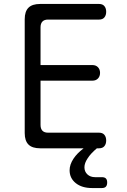

<svg xmlns="http://www.w3.org/2000/svg" viewBox="-20 -750 640 971"><path d="M185 -421H447Q465 -421 475.5 -410Q486 -399 486 -381.5Q486 -364 475.5 -353Q465 -342 447 -342H185V-118Q185 -99 194.5 -89Q204 -79 223 -79H481Q499 -79 508 -68Q517 -57 517 -39.5Q517 -22 508 -11Q499 0 481 0H470Q438 27 423 51Q407 75 407 96Q407 118 422 132Q437 146 461 146H495Q509 146 515.5 152.5Q522 159 522 173Q522 187 515.5 194Q509 201 495 201H446Q394 201 363 176Q332 151 332 111Q332 82 352 52Q369 26 403 0H183Q143 0 124 -19Q105 -38 105 -77V-653Q105 -692 124 -711Q143 -730 183 -730H481Q499 -730 508 -719Q517 -708 517 -690.5Q517 -673 508 -662Q499 -651 481 -651H223Q204 -651 194.5 -641Q185 -631 185 -612Z"/></svg>

Font: Maple Mono NL Light
Style: Regular
Weight: 300
Monospace: yes
Designer: subframe7536
Version: Version 7.000